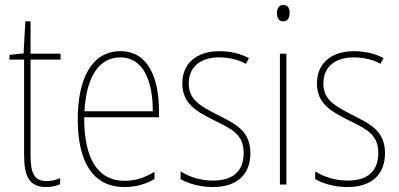

<svg xmlns="http://www.w3.org/2000/svg" viewBox="-20 -809 1608 773"><path d="M167 -80C116 -80 103 -115 103 -185V-569H224V-593H103V-723H82L75 -594L18 -588V-569H77V-186C77 -103 95 -56 166 -56C190 -56 206 -61 222 -67V-92C208 -85 188 -80 167 -80Z M465 -603C348 -603 293 -489 293 -329C293 -163 350 -56 481 -56C529 -56 567 -68 602 -88V-117C559 -92 524 -81 481 -81C373 -81 318 -172 319 -337H620V-364C620 -490 579 -603 465 -603ZM465 -578C556 -578 596 -483 595 -361H320C328 -506 382 -578 465 -578Z M988 -192C988 -284 926 -311 853 -348C784 -384 740 -408 740 -473C740 -542 789 -578 863 -578C902 -578 943 -568 970 -552L982 -575C951 -592 909 -603 864 -603C765 -603 714 -548 714 -474C714 -390 772 -360 847 -322C915 -289 961 -266 961 -194C961 -123 922 -82 837 -82C789 -82 743 -96 707 -119V-88C734 -72 781 -56 837 -56C938 -56 988 -110 988 -192Z M1121 -789C1101 -789 1095 -772 1095 -756C1095 -738 1102 -723 1120 -723C1138 -723 1146 -737 1146 -757C1146 -773 1141 -789 1121 -789ZM1133 -593H1107V-66H1133Z M1530 -192C1530 -284 1468 -311 1395 -348C1326 -384 1282 -408 1282 -473C1282 -542 1331 -578 1405 -578C1444 -578 1485 -568 1512 -552L1524 -575C1493 -592 1451 -603 1406 -603C1307 -603 1256 -548 1256 -474C1256 -390 1314 -360 1389 -322C1457 -289 1503 -266 1503 -194C1503 -123 1464 -82 1379 -82C1331 -82 1285 -96 1249 -119V-88C1276 -72 1323 -56 1379 -56C1480 -56 1530 -110 1530 -192Z"/></svg>

Font: Noto Sans Malayalam UI Condensed Thin
Style: Regular
Weight: 100
Width: 3
Designer: Jelle Bosma - Monotype Design Team
Foundry: Monotype Imaging Inc.
Version: Version 2.104